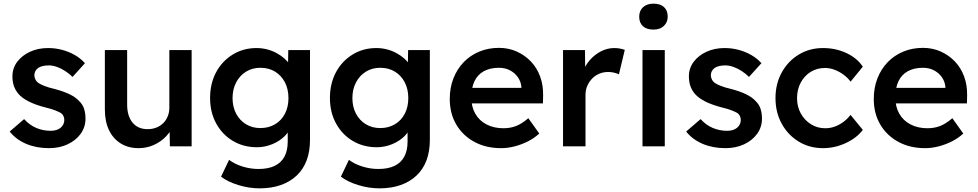

<svg xmlns="http://www.w3.org/2000/svg" viewBox="-20 -801 5351 1051"><path d="M248 10Q179 10 123.5 -13.5Q68 -37 33 -81L112 -149Q142 -116 179 -100.5Q216 -85 257 -85Q274 -85 287.5 -89Q301 -93 311 -101Q321 -109 326.5 -120Q332 -131 332 -144Q332 -168 314 -182Q304 -188 283 -196.5Q262 -205 228 -213Q174 -227 137.5 -245.5Q101 -264 81 -287Q64 -307 56 -330.5Q48 -354 48 -383Q48 -428 74.5 -463Q101 -498 145 -518Q189 -538 243 -538Q283 -538 320.5 -528Q358 -518 390 -499.5Q422 -481 445 -455L377 -380Q359 -398 336.5 -412.5Q314 -427 291 -435Q268 -443 248 -443Q229 -443 214 -439.5Q199 -436 189 -429Q179 -422 173.5 -411.5Q168 -401 168 -388Q169 -375 174.5 -364.5Q180 -354 190 -347Q200 -340 222 -331Q244 -322 279 -314Q328 -301 361 -285Q394 -269 413 -248Q432 -230 440 -206Q448 -182 448 -152Q448 -105 421.5 -68.5Q395 -32 350 -11Q305 10 248 10Z M739 10Q682 10 640.5 -16Q599 -42 576.5 -89Q554 -136 554 -202V-527H676V-228Q676 -166 705.5 -130Q735 -94 788 -94Q814 -94 835.5 -102.5Q857 -111 873 -126.5Q889 -142 898 -164Q907 -186 907 -211V-527H1029V0H910L908 -110L930 -122Q918 -85 889.5 -55Q861 -25 822 -7.5Q783 10 739 10Z M1401 230Q1343 230 1284.5 212Q1226 194 1190 166L1234 74Q1264 97 1307.5 110.5Q1351 124 1395 124Q1448 124 1483.5 107Q1519 90 1537 56.5Q1555 23 1555 -26V-123L1572 -116Q1567 -85 1539.5 -57Q1512 -29 1471 -12Q1430 5 1387 5Q1313 5 1255 -29.5Q1197 -64 1163.5 -125Q1130 -186 1130 -265Q1130 -344 1163 -405.5Q1196 -467 1254 -502.5Q1312 -538 1384 -538Q1413 -538 1441 -531Q1469 -524 1493 -511Q1517 -498 1535.5 -482Q1554 -466 1566 -448Q1578 -430 1581 -414L1556 -405L1558 -527H1677V-36Q1677 28 1658.5 77Q1640 126 1604 160Q1568 194 1517 212Q1466 230 1401 230ZM1405 -100Q1451 -100 1486 -121Q1521 -142 1540 -179Q1559 -216 1559 -264Q1559 -313 1539.5 -350.5Q1520 -388 1485.5 -409Q1451 -430 1405 -430Q1361 -430 1326.5 -408.5Q1292 -387 1272.5 -349.5Q1253 -312 1253 -264Q1253 -216 1272.5 -179Q1292 -142 1326.5 -121Q1361 -100 1405 -100Z M2057 230Q1999 230 1940.5 212Q1882 194 1846 166L1890 74Q1920 97 1963.5 110.5Q2007 124 2051 124Q2104 124 2139.5 107Q2175 90 2193 56.5Q2211 23 2211 -26V-123L2228 -116Q2223 -85 2195.5 -57Q2168 -29 2127 -12Q2086 5 2043 5Q1969 5 1911 -29.5Q1853 -64 1819.5 -125Q1786 -186 1786 -265Q1786 -344 1819 -405.5Q1852 -467 1910 -502.5Q1968 -538 2040 -538Q2069 -538 2097 -531Q2125 -524 2149 -511Q2173 -498 2191.5 -482Q2210 -466 2222 -448Q2234 -430 2237 -414L2212 -405L2214 -527H2333V-36Q2333 28 2314.5 77Q2296 126 2260 160Q2224 194 2173 212Q2122 230 2057 230ZM2061 -100Q2107 -100 2142 -121Q2177 -142 2196 -179Q2215 -216 2215 -264Q2215 -313 2195.5 -350.5Q2176 -388 2141.5 -409Q2107 -430 2061 -430Q2017 -430 1982.5 -408.5Q1948 -387 1928.5 -349.5Q1909 -312 1909 -264Q1909 -216 1928.5 -179Q1948 -142 1982.5 -121Q2017 -100 2061 -100Z M2723 10Q2640 10 2576.5 -24.5Q2513 -59 2477.5 -119.5Q2442 -180 2442 -259Q2442 -321 2462 -372Q2482 -423 2518 -460.5Q2554 -498 2603.5 -518.5Q2653 -539 2711 -539Q2764 -539 2808.5 -519Q2853 -499 2886 -464.5Q2919 -430 2936.5 -382.5Q2954 -335 2953 -279L2952 -235H2526L2502 -320H2849L2834 -303V-326Q2831 -356 2814 -379.5Q2797 -403 2770.5 -416.5Q2744 -430 2712 -430Q2663 -430 2629 -411.5Q2595 -393 2577.5 -357Q2560 -321 2560 -268Q2560 -217 2581.5 -179Q2603 -141 2643 -120Q2683 -99 2736 -99Q2773 -99 2804.5 -111Q2836 -123 2872 -154L2932 -70Q2905 -45 2870.5 -27.5Q2836 -10 2798 0Q2760 10 2723 10Z M3062 0V-527H3182L3184 -359L3168 -397Q3179 -437 3206 -469Q3233 -501 3268.5 -519.5Q3304 -538 3342 -538Q3359 -538 3374.5 -535Q3390 -532 3400 -528L3368 -394Q3356 -400 3340.5 -403.5Q3325 -407 3309 -407Q3283 -407 3260.5 -397.5Q3238 -388 3221.5 -371Q3205 -354 3195 -331.5Q3185 -309 3185 -282V0Z M3497 0V-527H3619V0ZM3557 -639Q3520 -639 3499.5 -657.5Q3479 -676 3479 -710Q3479 -742 3500 -761.5Q3521 -781 3557 -781Q3594 -781 3614.5 -762.5Q3635 -744 3635 -710Q3635 -679 3614 -659Q3593 -639 3557 -639Z M3951 10Q3882 10 3826.5 -13.5Q3771 -37 3736 -81L3815 -149Q3845 -116 3882 -100.5Q3919 -85 3960 -85Q3977 -85 3990.5 -89Q4004 -93 4014 -101Q4024 -109 4029.5 -120Q4035 -131 4035 -144Q4035 -168 4017 -182Q4007 -188 3986 -196.5Q3965 -205 3931 -213Q3877 -227 3840.5 -245.5Q3804 -264 3784 -287Q3767 -307 3759 -330.5Q3751 -354 3751 -383Q3751 -428 3777.5 -463Q3804 -498 3848 -518Q3892 -538 3946 -538Q3986 -538 4023.5 -528Q4061 -518 4093 -499.5Q4125 -481 4148 -455L4080 -380Q4062 -398 4039.5 -412.5Q4017 -427 3994 -435Q3971 -443 3951 -443Q3932 -443 3917 -439.5Q3902 -436 3892 -429Q3882 -422 3876.5 -411.5Q3871 -401 3871 -388Q3872 -375 3877.5 -364.5Q3883 -354 3893 -347Q3903 -340 3925 -331Q3947 -322 3982 -314Q4031 -301 4064 -285Q4097 -269 4116 -248Q4135 -230 4143 -206Q4151 -182 4151 -152Q4151 -105 4124.5 -68.5Q4098 -32 4053 -11Q4008 10 3951 10Z M4485 10Q4411 10 4352 -26Q4293 -62 4259 -124Q4225 -186 4225 -264Q4225 -342 4259 -404Q4293 -466 4352 -502Q4411 -538 4485 -538Q4555 -538 4613.5 -510.5Q4672 -483 4703 -436L4636 -354Q4621 -375 4598 -392Q4575 -409 4548.5 -419Q4522 -429 4497 -429Q4452 -429 4417.5 -407.5Q4383 -386 4363 -348.5Q4343 -311 4343 -264Q4343 -217 4363.5 -180Q4384 -143 4419 -121Q4454 -99 4497 -99Q4524 -99 4548 -107.5Q4572 -116 4594.5 -132Q4617 -148 4636 -172L4703 -90Q4670 -46 4610 -18Q4550 10 4485 10Z M5044 10Q4961 10 4897.5 -24.5Q4834 -59 4798.5 -119.5Q4763 -180 4763 -259Q4763 -321 4783 -372Q4803 -423 4839 -460.5Q4875 -498 4924.5 -518.5Q4974 -539 5032 -539Q5085 -539 5129.5 -519Q5174 -499 5207 -464.5Q5240 -430 5257.5 -382.5Q5275 -335 5274 -279L5273 -235H4847L4823 -320H5170L5155 -303V-326Q5152 -356 5135 -379.5Q5118 -403 5091.5 -416.5Q5065 -430 5033 -430Q4984 -430 4950 -411.5Q4916 -393 4898.5 -357Q4881 -321 4881 -268Q4881 -217 4902.5 -179Q4924 -141 4964 -120Q5004 -99 5057 -99Q5094 -99 5125.5 -111Q5157 -123 5193 -154L5253 -70Q5226 -45 5191.5 -27.5Q5157 -10 5119 0Q5081 10 5044 10Z"/></svg>

Font: Readex Pro Medium
Style: Regular
Weight: 500
Designer: Bonnie Shaver-Troup, Thomas Jockin
Foundry: Lexend
Version: Version 1.204